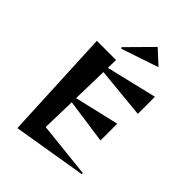

<svg xmlns="http://www.w3.org/2000/svg" viewBox="-298 -1157 1286 1286"><g transform="rotate(45 344.5 -514.5)"><path d="M241 -858 235 -867 405 -1039 505 -947ZM125 10 88 -780H270L268 -704L628 -790V-628L267 -663L261 -410L577 -484V-325L260 -370L254 -129L648 -87V-77Z"/></g></svg>

Font: Reggae One
Style: Regular
Weight: 400
Designer: Fontworks Inc.
Foundry: Fontworks Inc.
Version: Version 1.100